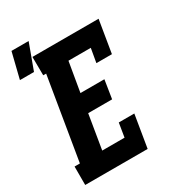

<svg xmlns="http://www.w3.org/2000/svg" viewBox="-221 -924 922 1028"><g transform="rotate(-30 240.5 -409.5)"><path d="M-2 0V-114H31L115 -621H97L96 -735H505L472 -535H376L391 -621H253L222 -439H370L352 -325H204L169 -114H307L321 -200H417L384 0ZM-24 -661 15 -819H121L63 -661Z"/></g></svg>

Font: Iosevka Curly Slab Heavy
Style: Italic
Weight: 900
Italic angle: -9°
Monospace: yes
Designer: Belleve Invis
Foundry: Belleve Invis
Version: Version 22.1.2; ttfautohint (v1.8.4)